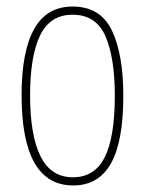

<svg xmlns="http://www.w3.org/2000/svg" viewBox="-20 -557 443 587"><path d="M357 -264Q357 -124 319 -57Q281 10 204 10Q46 10 46 -266Q46 -400 84.5 -468.5Q123 -537 202 -537Q287 -537 322 -464Q357 -391 357 -264ZM72 -266Q72 -143 104 -79Q136 -15 203 -15Q269 -15 300 -76Q331 -137 331 -265Q331 -380 302.5 -446Q274 -512 202 -512Q133 -512 102.5 -448.5Q72 -385 72 -266Z"/></svg>

Font: Noto Sans Gurmukhi ExtraCondensed Thin
Style: Regular
Weight: 100
Width: 2
Designer: Jelle Bosma - Monotype Design Team
Foundry: Monotype Imaging Inc.
Version: Version 2.004; ttfautohint (v1.8.4.7-5d5b)